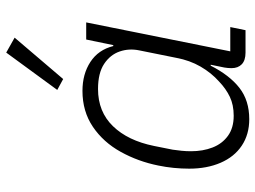

<svg xmlns="http://www.w3.org/2000/svg" viewBox="-122 -687 821 617"><g transform="rotate(-90 288.5 -378.5)"><path d="M500 0H428Q403 0 390.5 -12Q378 -24 378 -45Q378 -51 378.5 -56.5Q379 -62 380 -68L389 -112H386Q355 -51 314.5 -19.5Q274 12 214 12Q165 12 129 -12Q93 -36 74 -80Q55 -124 55 -181Q55 -206 57.5 -231Q60 -256 65 -280Q78 -345 109 -401Q140 -457 189.5 -490.5Q239 -524 305 -524Q359 -524 398 -498.5Q437 -473 449 -425H452L470 -512H525L432 -49H510ZM225 -38Q260 -38 286 -50.5Q312 -63 335 -85Q363 -110 383 -144.5Q403 -179 411 -222L435 -341Q442 -374 431.5 -404.5Q421 -435 391.5 -454.5Q362 -474 311 -474Q238 -474 191.5 -426Q145 -378 128 -294L116 -234Q114 -220 112.5 -205.5Q111 -191 111 -175Q111 -137 123 -106Q135 -75 160.5 -56.5Q186 -38 225 -38ZM476 -742 343 -586 308 -605 428 -769Z"/></g></svg>

Font: IBM Plex Sans Light
Style: Italic
Weight: 300
Italic angle: -11.31°
Designer: Mike Abbink, Paul van der Laan, Pieter van Rosmalen
Foundry: Bold Monday
Version: Version 3.201